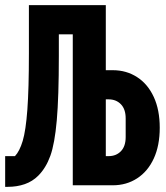

<svg xmlns="http://www.w3.org/2000/svg" viewBox="-24 -718 644 744"><path d="M258 -585H204V-501Q204 -342 196 -251.5Q188 -161 171 -114Q154 -67 124 -37Q102 -15 72 -4.5Q42 6 6 6H-4V-113H34Q52 -132 64 -172Q76 -212 82 -293Q88 -374 88 -511V-698H386V-446H413Q466 -446 507.5 -419Q549 -392 572 -342Q595 -292 595 -223Q595 -154 572 -104Q549 -54 507.5 -27Q466 0 413 0H258ZM397 -113Q426 -113 444.5 -132Q463 -151 463 -187V-259Q463 -295 444.5 -314Q426 -333 397 -333H386V-113Z"/></svg>

Font: iA Writer Mono V
Style: Regular
Weight: 400
Designer: Mike Abbink, Paul van der Laan, Pieter van Rosmalen
Foundry: Bold Monday
Version: Version 2.000